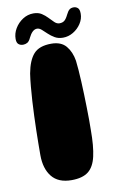

<svg xmlns="http://www.w3.org/2000/svg" viewBox="-86 -788 506 845"><g transform="rotate(-10 167.0 -366.0)"><path d="M164 10Q105 10 76.2 -26Q47.5 -62 47.5 -122.5Q47.5 -145.5 47.8 -173.8Q48 -202 48.8 -233.2Q49.5 -264.5 50.8 -297.5Q52 -330.5 54 -363.5Q56 -396.5 58.8 -427Q61.5 -457.5 65.5 -484Q76 -541.5 100.8 -569.2Q125.5 -597 179.5 -597Q223.5 -597 245.5 -570.8Q267.5 -544.5 274 -504Q276 -486 278 -461.8Q280 -437.5 281.2 -409Q282.5 -380.5 283.5 -351Q284.5 -321.5 285 -292.8Q285.5 -264 285.8 -238.2Q286 -212.5 285.5 -193Q285.5 -120 275.2 -75.2Q265 -30.5 239 -10.2Q213 10 164 10ZM57.5 -614Q45.5 -614 37.2 -620.8Q29 -627.5 29 -644.5Q29 -669 42.2 -691.2Q55.5 -713.5 77.5 -727.8Q99.5 -742 125.5 -742Q147 -742 161.8 -732.5Q176.5 -723 188 -710.5Q199.5 -698 209.8 -688.5Q220 -679 231.5 -679Q245 -679 253.5 -685.8Q262 -692.5 271 -711Q278 -725.5 285.2 -731.5Q292.5 -737.5 304.5 -737.5Q314.5 -737.5 322.5 -730.8Q330.5 -724 330.5 -705Q330.5 -681.5 316.8 -660.5Q303 -639.5 281.5 -626.8Q260 -614 236 -614Q215 -614 199.5 -623Q184 -632 172 -643.5Q160 -655 149.8 -664Q139.5 -673 129.5 -673Q118.5 -673 109.2 -664.2Q100 -655.5 92.5 -640Q85 -623.5 76.2 -618.8Q67.5 -614 57.5 -614Z"/></g></svg>

Font: Gluten Thin
Style: Bold
Weight: 700
Version: Version 1.300